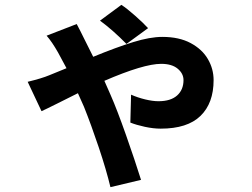

<svg xmlns="http://www.w3.org/2000/svg" viewBox="-20 -682 1040 791"><path d="M501 -501Q445 -558 392 -597L480 -662Q502 -648 537 -617Q572 -586 590 -566ZM94 -345Q152 -359 183 -372L254 -401Q229 -448 219 -466Q194 -510 172 -535L296 -583Q311 -555 326 -524L364 -448Q459 -487 528.5 -508.5Q598 -530 649 -530Q718 -530 765.5 -504.5Q813 -479 836.5 -438.5Q860 -398 860 -352Q860 -257 806 -204.5Q752 -152 642 -152Q612 -152 577 -159.5Q542 -167 517 -177L520 -292Q547 -280 578 -272.5Q609 -265 633 -265Q683 -265 709.5 -288.5Q736 -312 736 -352Q736 -379 712 -399Q688 -419 644 -419Q572 -419 410 -349L436 -290Q462 -231 499 -126Q536 -21 561 59L435 89Q418 18 387 -74.5Q356 -167 326 -242L301 -298L217 -256Q165 -230 151 -224Z"/></svg>

Font: Sinter Bold
Style: Regular
Weight: 700
Foundry: Adobe & rsms
Version: Version 1.000